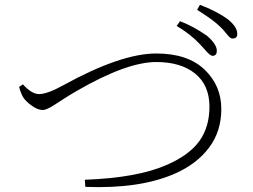

<svg xmlns="http://www.w3.org/2000/svg" viewBox="-20 -806 1040 790"><path d="M856.4 -576.2Q849.6 -576.2 842.3 -582Q835 -587.9 823.2 -601.6Q811.5 -615.2 803.7 -623Q763.7 -666 707 -699.2L720.7 -718.8Q773.4 -699.2 831.1 -659.2Q871.1 -625 872.1 -598.6Q873 -578.1 856.4 -576.2ZM936.5 -647.5Q930.7 -647.5 924.3 -653.3Q918 -659.2 907.2 -672.9Q896.5 -686.5 886.7 -695.3Q858.4 -723.6 791 -765.6L802.7 -786.1Q868.2 -761.7 915 -728.5Q955.1 -697.3 956.1 -668.9Q958 -647.5 936.5 -647.5ZM58.6 -448.2 74.2 -459Q110.4 -418.9 140.6 -418.9Q174.8 -418.9 240.2 -455.1Q477.5 -585.9 623 -585.9Q752 -585.9 821.3 -520Q890.6 -454.1 890.6 -357.4Q890.6 -265.6 840.3 -198.7Q790 -131.8 702.1 -92.8Q558.6 -28.3 331.1 -37.1L329.1 -66.4Q545.9 -74.2 667 -127.9Q758.8 -168 800.3 -225.6Q841.8 -283.2 841.8 -367.2Q841.8 -455.1 783.2 -502.9Q724.6 -550.8 623 -550.8Q500 -550.8 292 -429.7Q266.6 -415 240.2 -397.9Q213.9 -380.9 201.7 -373Q189.5 -365.2 177.2 -359.4Q165 -353.5 155.3 -353.5Q136.7 -353.5 114.3 -368.7Q91.8 -383.8 79.1 -400.4Q67.4 -416 58.6 -448.2Z"/></svg>

Font: GenYoMin TW TTF ExtraLight
Style: Regular
Weight: 250
Version: Version 1.300